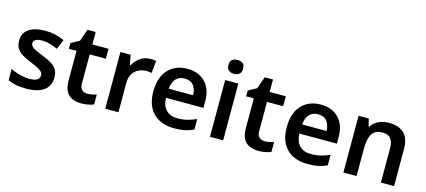

<svg xmlns="http://www.w3.org/2000/svg" viewBox="-58 -1256 3928 1771"><g transform="rotate(15 1906.0 -370.5)"><path d="M450 -157Q450 -75 391.5 -32.5Q333 10 224 10Q167 10 126.5 2Q86 -6 48 -23V-130Q88 -111 136.5 -98Q185 -85 228 -85Q280 -85 303 -101Q326 -117 326 -144Q326 -160 317 -172.5Q308 -185 281.5 -200Q255 -215 203 -237Q151 -257 116.5 -278.5Q82 -300 64.5 -329Q47 -358 47 -404Q47 -477 104.5 -514.5Q162 -552 258 -552Q308 -552 352.5 -542Q397 -532 442 -512L402 -419Q364 -435 328 -446Q292 -457 254 -457Q171 -457 171 -410Q171 -393 181.5 -381Q192 -369 218.5 -355.5Q245 -342 294 -323Q342 -304 377 -283.5Q412 -263 431 -233Q450 -203 450 -157Z M781 -91Q804 -91 826.5 -95.5Q849 -100 868 -106V-12Q848 -3 816 3.5Q784 10 749 10Q703 10 665 -5.5Q627 -21 605 -59Q583 -97 583 -165V-447H510V-502L590 -546L630 -661H709V-542H863V-447H709V-166Q709 -128 729 -109.5Q749 -91 781 -91Z M1261 -552Q1274 -552 1289.5 -551Q1305 -550 1316 -547L1305 -430Q1295 -432 1281 -433.5Q1267 -435 1256 -435Q1216 -435 1181 -418.5Q1146 -402 1124.5 -367.5Q1103 -333 1103 -281V0H977V-542H1074L1092 -448H1098Q1122 -491 1164 -521.5Q1206 -552 1261 -552Z M1614 -552Q1723 -552 1786.5 -487Q1850 -422 1850 -306V-242H1492Q1494 -168 1533 -127.5Q1572 -87 1641 -87Q1693 -87 1735 -97.5Q1777 -108 1821 -128V-27Q1781 -8 1738 1Q1695 10 1635 10Q1556 10 1494.5 -20.5Q1433 -51 1398.5 -113Q1364 -175 1364 -267Q1364 -406 1433 -479Q1502 -552 1614 -552ZM1614 -459Q1563 -459 1531.5 -426.5Q1500 -394 1495 -330H1728Q1727 -386 1699.5 -422.5Q1672 -459 1614 -459Z M2040 -751Q2069 -751 2089.5 -736.5Q2110 -722 2110 -685Q2110 -648 2089.5 -633Q2069 -618 2040 -618Q2011 -618 1990.5 -633Q1970 -648 1970 -685Q1970 -722 1990.5 -736.5Q2011 -751 2040 -751ZM2103 -542V0H1977V-542Z M2474 -91Q2497 -91 2519.5 -95.5Q2542 -100 2561 -106V-12Q2541 -3 2509 3.5Q2477 10 2442 10Q2396 10 2358 -5.5Q2320 -21 2298 -59Q2276 -97 2276 -165V-447H2203V-502L2283 -546L2323 -661H2402V-542H2556V-447H2402V-166Q2402 -128 2422 -109.5Q2442 -91 2474 -91Z M2888 -552Q2997 -552 3060.5 -487Q3124 -422 3124 -306V-242H2766Q2768 -168 2807 -127.5Q2846 -87 2915 -87Q2967 -87 3009 -97.5Q3051 -108 3095 -128V-27Q3055 -8 3012 1Q2969 10 2909 10Q2830 10 2768.5 -20.5Q2707 -51 2672.5 -113Q2638 -175 2638 -267Q2638 -406 2707 -479Q2776 -552 2888 -552ZM2888 -459Q2837 -459 2805.5 -426.5Q2774 -394 2769 -330H3002Q3001 -386 2973.5 -422.5Q2946 -459 2888 -459Z M3541 -552Q3632 -552 3683.5 -505Q3735 -458 3735 -353V0H3609V-328Q3609 -450 3509 -450Q3433 -450 3405 -402Q3377 -354 3377 -265V0H3251V-542H3348L3366 -471H3373Q3399 -513 3444.5 -532.5Q3490 -552 3541 -552Z"/></g></svg>

Font: Noto Sans Sinhala UI SemiBold
Style: Regular
Weight: 600
Designer: Jelle Bosma - Monotype Design Team
Foundry: Monotype Imaging Inc.
Version: Version 2.006; ttfautohint (v1.8.4.7-5d5b)